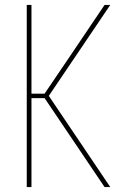

<svg xmlns="http://www.w3.org/2000/svg" viewBox="-20 -755 540 775"><path d="M88 0V-735H107V-377H160L257 -520L402 -735H425L177 -368L425 0H402L160 -359H107V0Z"/></svg>

Font: Iosevka SS18 Thin
Style: Regular
Weight: 100
Monospace: yes
Designer: Belleve Invis
Foundry: Belleve Invis
Version: Version 25.1.1; ttfautohint (v1.8.4)